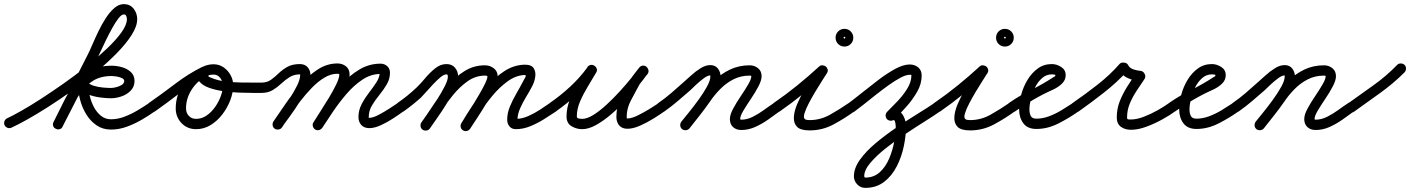

<svg xmlns="http://www.w3.org/2000/svg" viewBox="-38 -597 6845 932"><path d="M-16 10Q-20 0 -16 -9.5Q-12 -19 -3 -23Q21 -34 64.5 -58.5Q108 -83 162 -118Q216 -153 273.5 -193.5Q331 -234 385 -277.5Q439 -321 482.5 -362.5Q526 -404 552 -440.5Q578 -477 578 -504Q578 -511 575 -519Q572 -527 563 -527Q552 -527 537.5 -508.5Q523 -490 507.5 -462Q492 -434 476.5 -402.5Q461 -371 449 -344.5Q437 -318 429 -304Q429 -304 429 -304Q429 -304 429 -304Q429 -304 429 -304Q389 -223 348 -143Q307 -63 266 17Q266 17 266 17Q266 17 266 17Q262 27 252 30Q242 33 233 28Q223 24 220 14Q217 4 222 -5Q263 -86 303.5 -166Q344 -246 385 -326Q385 -326 385 -326Q385 -326 385 -326Q385 -326 385 -326Q396 -347 409.5 -378.5Q423 -410 439.5 -444.5Q456 -479 475.5 -509Q495 -539 517 -558Q539 -577 563 -577Q593 -577 610.5 -555Q628 -533 628 -504Q628 -470 601.5 -428Q575 -386 530.5 -340.5Q486 -295 430.5 -248.5Q375 -202 315 -159Q255 -116 198 -79.5Q141 -43 93.5 -16.5Q46 10 17 23Q7 27 -2.5 23Q-12 19 -16 10ZM266 17Q261 27 251.5 30Q242 33 233 28Q223 23 220 13.5Q217 4 222 -5Q247 -54 270.5 -102Q294 -150 324 -190Q354 -230 397.5 -254Q441 -278 505 -278Q528 -278 553.5 -271Q579 -264 597 -247.5Q615 -231 615 -204Q615 -176 596.5 -157Q578 -138 551.5 -129Q525 -120 501 -120Q477 -120 447.5 -124Q418 -128 391 -138Q364 -148 347 -168Q342 -174 348 -180.5Q354 -187 364 -190Q373 -194 382 -193Q391 -192 391 -184Q391 -161 397.5 -132.5Q404 -104 417.5 -78Q431 -52 452 -35Q473 -18 501 -18Q533 -18 566 -30.5Q599 -43 630 -61.5Q661 -80 686 -97Q694 -103 704.5 -101.5Q715 -100 720 -91Q726 -83 724.5 -72.5Q723 -62 714 -57Q685 -36 649.5 -15.5Q614 5 576.5 18.5Q539 32 501 32Q461 32 431 11.5Q401 -9 381 -41.5Q361 -74 351 -112Q341 -150 341 -184Q341 -200 358 -207Q374 -213 385 -200Q396 -187 417.5 -180.5Q439 -174 462.5 -172Q486 -170 501 -170Q510 -170 525 -173.5Q540 -177 552.5 -184.5Q565 -192 565 -204Q565 -213 552.5 -218.5Q540 -224 526 -226Q512 -228 505 -228Q451 -228 414.5 -205.5Q378 -183 352.5 -146Q327 -109 307 -66Q287 -23 266 17Q266 17 266 17Q266 17 266 17Z M679 -63Q674 -71 675.5 -81.5Q677 -92 686 -98Q748 -141 811.5 -189.5Q875 -238 943 -272Q943 -272 943 -272Q943 -272 943 -272Q953 -276 962.5 -273Q972 -270 977 -260Q981 -251 978 -241.5Q975 -232 965 -227Q899 -195 837 -147Q775 -99 714 -56Q706 -51 695.5 -52.5Q685 -54 679 -63ZM944 -272Q953 -277 963 -273Q973 -269 977 -260Q981 -251 977.5 -241Q974 -231 965 -227Q921 -206 893 -163Q865 -120 865 -71Q865 -49 878.5 -34.5Q892 -20 914 -20Q941 -20 964.5 -36Q988 -52 1006 -77.5Q1024 -103 1034 -131Q1044 -159 1044 -183Q1044 -201 1031.5 -218Q1019 -235 999 -235Q996 -235 985.5 -234Q975 -233 974 -230Q974 -230 974 -230Q974 -230 974 -230Q972 -226 978.5 -223Q985 -220 988 -219Q1019 -206 1057 -201.5Q1095 -197 1133.5 -196.5Q1172 -196 1205 -196Q1212 -196 1218 -196Q1224 -196 1231 -196Q1231 -196 1231 -196Q1231 -196 1231 -196Q1241 -196 1248.5 -188.5Q1256 -181 1256 -171Q1256 -161 1248.5 -153.5Q1241 -146 1231 -146Q1218 -146 1188.5 -146Q1159 -146 1121 -147.5Q1083 -149 1045 -154.5Q1007 -160 976.5 -171Q946 -182 931 -200Q916 -218 926 -246Q926 -246 926 -246Q926 -246 926 -246Q934 -269 955.5 -277Q977 -285 999 -285Q1026 -285 1047.5 -270Q1069 -255 1081.5 -232Q1094 -209 1094 -183Q1094 -148 1080 -111Q1066 -74 1041.5 -42Q1017 -10 984.5 10Q952 30 914 30Q871 30 843 0.5Q815 -29 815 -71Q815 -134 851 -190Q887 -246 944 -272Q944 -272 944 -272Q944 -272 944 -272Z M1206 -171Q1206 -181 1213.5 -188.5Q1221 -196 1231 -196Q1258 -196 1277 -209.5Q1296 -223 1314.5 -241Q1333 -259 1357 -272.5Q1381 -286 1418 -286Q1442 -286 1455.5 -270.5Q1469 -255 1469 -232Q1469 -206 1453.5 -171.5Q1438 -137 1415.5 -101Q1393 -65 1369.5 -33Q1346 -1 1330 21Q1325 30 1314.5 31.5Q1304 33 1296 27Q1287 22 1285.5 11.5Q1284 1 1290 -7Q1302 -25 1323.5 -54.5Q1345 -84 1367 -117.5Q1389 -151 1404 -181.5Q1419 -212 1419 -232Q1419 -234 1419 -236Q1419 -236 1418 -236Q1389 -236 1367.5 -222.5Q1346 -209 1327 -191Q1308 -173 1285.5 -159.5Q1263 -146 1231 -146Q1221 -146 1213.5 -153.5Q1206 -161 1206 -171ZM1296 28Q1287 22 1285.5 11.5Q1284 1 1289 -7Q1315 -45 1348 -93Q1381 -141 1420 -185.5Q1459 -230 1504 -259.5Q1549 -289 1600 -289Q1624 -289 1641.5 -275Q1659 -261 1659 -235Q1659 -209 1644 -175Q1629 -141 1607 -104Q1585 -67 1563 -34Q1541 -1 1526 22Q1521 31 1510.5 33.5Q1500 36 1492 30Q1483 25 1480.5 14.5Q1478 4 1484 -4Q1495 -22 1515.5 -53.5Q1536 -85 1557.5 -120.5Q1579 -156 1594 -187Q1609 -218 1609 -235Q1609 -239 1600 -239Q1568 -239 1536.5 -220Q1505 -201 1475.5 -170.5Q1446 -140 1419 -105Q1392 -70 1369.5 -36.5Q1347 -3 1331 21Q1325 30 1314.5 31.5Q1304 33 1296 28ZM1526 24Q1520 32 1510 34.5Q1500 37 1491 31Q1483 25 1480.5 15Q1478 5 1484 -4Q1511 -44 1544.5 -93Q1578 -142 1618.5 -186.5Q1659 -231 1706.5 -259.5Q1754 -288 1809 -288Q1828 -288 1841.5 -276Q1855 -264 1855 -244Q1855 -214 1839.5 -187.5Q1824 -161 1803.5 -136Q1783 -111 1767.5 -85Q1752 -59 1752 -29Q1752 -23 1751.5 -24Q1751 -25 1755 -25Q1772 -25 1799 -39Q1826 -53 1852 -70Q1878 -87 1893 -97Q1901 -103 1911.5 -101.5Q1922 -100 1927 -91Q1933 -83 1931.5 -72.5Q1930 -62 1921 -57Q1902 -43 1872.5 -23.5Q1843 -4 1811.5 10.5Q1780 25 1755 25Q1730 25 1716 10Q1702 -5 1702 -29Q1702 -62 1717.5 -91.5Q1733 -121 1753.5 -147.5Q1774 -174 1789.5 -198Q1805 -222 1805 -244Q1805 -243 1806 -241Q1807 -240 1809 -239Q1811 -238 1809 -238Q1763 -238 1721.5 -210.5Q1680 -183 1644 -141Q1608 -99 1578 -54.5Q1548 -10 1526 24Q1526 24 1526 24Q1526 24 1526 24Z M1886 -63Q1881 -71 1882.5 -81.5Q1884 -92 1893 -98Q1942 -132 1984 -172Q2003 -190 2025.5 -217Q2048 -244 2074 -265Q2100 -286 2129 -286Q2156 -286 2171 -268Q2186 -250 2186 -224Q2186 -201 2170 -167Q2154 -133 2131 -95.5Q2108 -58 2085 -25.5Q2062 7 2049 26Q2049 26 2049 26Q2049 26 2049 26Q2043 35 2032.5 36.5Q2022 38 2014 33Q2005 27 2003.5 16.5Q2002 6 2007 -2Q2018 -17 2039 -47Q2060 -77 2082.5 -112Q2105 -147 2120.5 -177.5Q2136 -208 2136 -224Q2136 -229 2135 -232.5Q2134 -236 2129 -236Q2117 -236 2099.5 -221.5Q2082 -207 2063.5 -187Q2045 -167 2029 -149Q2013 -131 2005 -123Q1966 -88 1921 -56Q1913 -51 1902.5 -52.5Q1892 -54 1886 -63ZM2049 26Q2043 35 2032.5 36.5Q2022 38 2014 33Q2005 27 2003.5 16.5Q2002 6 2007 -2Q2035 -41 2066.5 -89Q2098 -137 2135 -180.5Q2172 -224 2217 -252Q2262 -280 2316 -280Q2340 -280 2359 -265.5Q2378 -251 2378 -225Q2378 -204 2362.5 -169.5Q2347 -135 2324 -97Q2301 -59 2279 -25.5Q2257 8 2244 28Q2244 28 2244 28Q2244 28 2244 28Q2238 36 2228 38.5Q2218 41 2209 35Q2201 29 2198.5 19Q2196 9 2202 0Q2209 -11 2224 -34Q2239 -57 2256.5 -85.5Q2274 -114 2290.5 -142.5Q2307 -171 2317.5 -193Q2328 -215 2328 -225Q2328 -229 2323.5 -229.5Q2319 -230 2316 -230Q2271 -230 2232.5 -203Q2194 -176 2160.5 -135Q2127 -94 2099 -50.5Q2071 -7 2049 26Q2049 26 2049 26Q2049 26 2049 26ZM2244 27Q2239 36 2229 38.5Q2219 41 2210 36Q2201 31 2198.5 21Q2196 11 2201 2Q2224 -37 2255.5 -85Q2287 -133 2326 -177.5Q2365 -222 2410 -251.5Q2455 -281 2506 -283Q2541 -284 2552.5 -266Q2564 -248 2560 -223Q2556 -198 2544 -176Q2532 -153 2515.5 -126Q2499 -99 2486.5 -70.5Q2474 -42 2474 -16Q2474 -12 2473 -14.5Q2472 -17 2469 -19Q2467 -20 2466 -20Q2495 -20 2525 -33Q2555 -46 2582.5 -64Q2610 -82 2633 -98Q2641 -103 2651.5 -101.5Q2662 -100 2668 -91Q2673 -83 2671.5 -72.5Q2670 -62 2661 -56Q2634 -38 2602 -18Q2570 2 2535.5 16Q2501 30 2466 30Q2446 30 2435 16.5Q2424 3 2424 -16Q2424 -48 2437 -79.5Q2450 -111 2468 -142Q2486 -173 2500 -200Q2506 -211 2512 -222Q2518 -233 2508 -233Q2466 -231 2426.5 -202.5Q2387 -174 2352.5 -132.5Q2318 -91 2290.5 -47.5Q2263 -4 2244 27Q2244 27 2244 27Q2244 27 2244 27Z M2660 -56Q2652 -51 2641.5 -52.5Q2631 -54 2625 -63Q2620 -71 2621.5 -81.5Q2623 -92 2632 -98Q2683 -133 2730 -176.5Q2777 -220 2814 -271Q2821 -281 2830.5 -282Q2840 -283 2847 -278Q2855 -273 2858.5 -264Q2862 -255 2856 -245Q2838 -214 2816 -178Q2794 -142 2778 -105Q2762 -68 2762 -32Q2762 -23 2772 -21.5Q2782 -20 2788 -20Q2812 -20 2843 -39.5Q2874 -59 2907 -89.5Q2940 -120 2971 -154Q3002 -188 3026.5 -218.5Q3051 -249 3065 -267Q3072 -277 3082 -277.5Q3092 -278 3099 -272Q3107 -266 3109.5 -256.5Q3112 -247 3105 -237Q3094 -225 3083.5 -212Q3073 -199 3065 -185Q3065 -185 3065 -185Q3065 -185 3065 -185Q3046 -150 3025 -110.5Q3004 -71 3004 -30Q3004 -24 3005 -21Q3005 -21 3005 -22Q3005 -22 3005 -22Q3007 -18 3004.5 -18Q3002 -18 3001.5 -20Q3001 -22 3008 -22Q3028 -22 3057.5 -36.5Q3087 -51 3115.5 -68.5Q3144 -86 3160 -97Q3168 -103 3178.5 -101.5Q3189 -100 3194 -91Q3200 -83 3198.5 -72.5Q3197 -62 3188 -57Q3167 -42 3135 -22Q3103 -2 3069 13Q3035 28 3008 28Q2975 28 2961 2Q2961 2 2961 2Q2961 1 2961 1Q2954 -12 2954 -30Q2954 -79 2976.5 -123Q2999 -167 3021 -209Q3021 -209 3021 -209Q3021 -209 3021 -209Q3030 -225 3042 -239.5Q3054 -254 3065 -269Q3073 -278 3083 -278.5Q3093 -279 3100 -273Q3107 -267 3109.5 -257.5Q3112 -248 3105 -239Q3089 -215 3061 -181Q3033 -147 2999 -110Q2965 -73 2928 -41.5Q2891 -10 2855 10Q2819 30 2788 30Q2760 30 2736 15.5Q2712 1 2712 -32Q2712 -73 2728.5 -114.5Q2745 -156 2768.5 -195Q2792 -234 2812 -269Q2818 -280 2828 -280.5Q2838 -281 2846 -276Q2854 -271 2857.5 -261.5Q2861 -252 2854 -243Q2816 -188 2765.5 -141Q2715 -94 2660 -56Q2660 -56 2660 -56Q2660 -56 2660 -56Z M3152 -63Q3147 -71 3148.5 -81.5Q3150 -92 3159 -98Q3191 -120 3220.5 -145.5Q3250 -171 3279 -197Q3295 -211 3317 -231Q3339 -251 3363 -266Q3387 -281 3410 -281Q3434 -281 3447 -264Q3460 -247 3460 -224Q3460 -198 3443 -164Q3426 -130 3401 -94.5Q3376 -59 3350.5 -27.5Q3325 4 3309 25Q3309 25 3309 25Q3309 25 3309 25Q3302 34 3292 35Q3282 36 3274 30Q3265 23 3264 13Q3263 3 3269 -5Q3282 -22 3305.5 -51Q3329 -80 3353 -113Q3377 -146 3393.5 -176Q3410 -206 3410 -224Q3410 -231 3410 -231Q3397 -231 3377.5 -216.5Q3358 -202 3339.5 -184.5Q3321 -167 3313 -159Q3282 -132 3251.5 -106Q3221 -80 3187 -56Q3179 -51 3168.5 -52.5Q3158 -54 3152 -63ZM3309 26Q3302 34 3292 35Q3282 36 3273 30Q3265 23 3264 13Q3263 3 3269 -6Q3294 -36 3318.5 -67Q3343 -98 3365 -130Q3393 -171 3428 -205Q3463 -239 3506 -259.5Q3549 -280 3601 -280Q3624 -280 3641.5 -266Q3659 -252 3659 -227Q3659 -207 3643.5 -177.5Q3628 -148 3607 -117Q3586 -86 3570.5 -60Q3555 -34 3555 -19Q3555 -16 3560 -16Q3588 -16 3616 -30Q3644 -44 3670 -63Q3696 -82 3719 -97Q3719 -97 3719 -97Q3719 -97 3719 -97Q3727 -103 3737 -101.5Q3747 -100 3753 -91Q3759 -83 3757.5 -73Q3756 -63 3747 -57Q3720 -37 3690 -16Q3660 5 3627.5 19.5Q3595 34 3560 34Q3536 34 3520.5 20Q3505 6 3505 -19Q3505 -40 3520.5 -69Q3536 -98 3557 -129Q3578 -160 3593.5 -186.5Q3609 -213 3609 -227Q3609 -229 3606 -229.5Q3603 -230 3601 -230Q3558 -230 3522.5 -212Q3487 -194 3458 -164.5Q3429 -135 3407 -102Q3384 -69 3359 -37.5Q3334 -6 3309 26Q3309 26 3309 26Q3309 26 3309 26Z M3747 -56Q3739 -51 3728.5 -52.5Q3718 -54 3712 -63Q3707 -71 3708.5 -81.5Q3710 -92 3719 -98Q3776 -137 3831.5 -182Q3887 -227 3938 -274Q3946 -281 3955 -280Q3964 -279 3971 -274Q3977 -269 3979.5 -260Q3982 -251 3976 -242Q3968 -229 3952.5 -205Q3937 -181 3920 -152.5Q3903 -124 3888.5 -96.5Q3874 -69 3867.5 -48Q3861 -27 3868 -20Q3871 -16 3879 -15Q3887 -14 3892 -14Q3945 -14 3992.5 -41Q4040 -68 4082 -97Q4090 -103 4100 -101.5Q4110 -100 4116 -91Q4122 -83 4120.5 -73Q4119 -63 4110 -57Q4062 -22 4008 7Q3954 36 3892 36Q3848 36 3831 18.5Q3814 1 3815.5 -28Q3817 -57 3831.5 -91.5Q3846 -126 3866 -160Q3886 -194 3904.5 -222.5Q3923 -251 3934 -268Q3939 -277 3949 -276Q3959 -275 3966 -269Q3974 -262 3977 -253Q3980 -244 3972 -236Q3919 -189 3862.5 -143Q3806 -97 3747 -56Q3747 -56 3747 -56Q3747 -56 3747 -56ZM4054 -414Q4054 -416 4058.5 -411.5Q4063 -407 4061 -407Q4059 -407 4063.5 -411.5Q4068 -416 4068 -414Q4068 -412 4063.5 -416.5Q4059 -421 4061 -421Q4063 -421 4058.5 -416.5Q4054 -412 4054 -414ZM4018 -414Q4018 -432 4030.5 -444.5Q4043 -457 4061 -457Q4079 -457 4091.5 -444.5Q4104 -432 4104 -414Q4104 -396 4091.5 -383.5Q4079 -371 4061 -371Q4043 -371 4030.5 -383.5Q4018 -396 4018 -414Z M4075 -61Q4069 -70 4070.5 -80Q4072 -90 4081 -96Q4108 -116 4146.5 -147Q4185 -178 4226.5 -209.5Q4268 -241 4307.5 -262.5Q4347 -284 4378 -284Q4402 -284 4419 -270Q4436 -256 4436 -230Q4436 -190 4414 -151.5Q4392 -113 4361.5 -79Q4331 -45 4304 -18Q4304 -18 4304 -18Q4304 -18 4304 -18Q4296 -11 4286 -11Q4276 -11 4268 -18Q4261 -26 4261 -36Q4261 -46 4268 -54Q4289 -75 4317 -104Q4345 -133 4365.5 -166Q4386 -199 4386 -230Q4386 -234 4384.5 -234Q4383 -234 4378 -234Q4360 -234 4333.5 -220Q4307 -206 4275.5 -183.5Q4244 -161 4212.5 -136Q4181 -111 4154 -89.5Q4127 -68 4109 -55Q4101 -49 4090.5 -51Q4080 -53 4075 -61ZM4296 -13Q4287 -9 4277.5 -12.5Q4268 -16 4263 -26Q4259 -35 4262.5 -44.5Q4266 -54 4276 -59Q4303 -71 4321.5 -61Q4340 -51 4350 -29Q4360 -7 4360 17Q4360 60 4349.5 111.5Q4339 163 4315.5 209.5Q4292 256 4254 285.5Q4216 315 4162 315Q4139 315 4123 298Q4107 281 4107 259Q4107 219 4136.5 178Q4166 137 4212.5 98Q4259 59 4312 23Q4365 -13 4414.5 -43.5Q4464 -74 4498 -97Q4498 -97 4498 -97Q4498 -97 4498 -97Q4506 -103 4516.5 -101.5Q4527 -100 4532 -91Q4538 -83 4536.5 -72.5Q4535 -62 4526 -57Q4498 -37 4452.5 -8.5Q4407 20 4356 54Q4305 88 4260 124Q4215 160 4186 194.5Q4157 229 4157 259Q4157 260 4158.5 262.5Q4160 265 4162 265Q4204 265 4232.5 239Q4261 213 4278 173Q4295 133 4302.5 91Q4310 49 4310 17Q4310 14 4309 5.5Q4308 -3 4305.5 -9.5Q4303 -16 4296 -13Q4296 -13 4296 -13Q4296 -13 4296 -13Z M4526 -56Q4518 -51 4507.5 -52.5Q4497 -54 4491 -63Q4486 -71 4487.5 -81.5Q4489 -92 4498 -98Q4555 -137 4610.5 -182Q4666 -227 4717 -274Q4725 -281 4734 -280Q4743 -279 4750 -274Q4756 -269 4758.5 -260Q4761 -251 4755 -242Q4747 -229 4731.5 -205Q4716 -181 4699 -152.5Q4682 -124 4667.5 -96.5Q4653 -69 4646.5 -48Q4640 -27 4647 -20Q4650 -16 4658 -15Q4666 -14 4671 -14Q4724 -14 4771.5 -41Q4819 -68 4861 -97Q4869 -103 4879 -101.5Q4889 -100 4895 -91Q4901 -83 4899.5 -73Q4898 -63 4889 -57Q4841 -22 4787 7Q4733 36 4671 36Q4627 36 4610 18.5Q4593 1 4594.5 -28Q4596 -57 4610.5 -91.5Q4625 -126 4645 -160Q4665 -194 4683.5 -222.5Q4702 -251 4713 -268Q4718 -277 4728 -276Q4738 -275 4745 -269Q4753 -262 4756 -253Q4759 -244 4751 -236Q4698 -189 4641.5 -143Q4585 -97 4526 -56Q4526 -56 4526 -56Q4526 -56 4526 -56ZM4833 -414Q4833 -416 4837.5 -411.5Q4842 -407 4840 -407Q4838 -407 4842.5 -411.5Q4847 -416 4847 -414Q4847 -412 4842.5 -416.5Q4838 -421 4840 -421Q4842 -421 4837.5 -416.5Q4833 -412 4833 -414ZM4797 -414Q4797 -432 4809.5 -444.5Q4822 -457 4840 -457Q4858 -457 4870.5 -444.5Q4883 -432 4883 -414Q4883 -396 4870.5 -383.5Q4858 -371 4840 -371Q4822 -371 4809.5 -383.5Q4797 -396 4797 -414Z M4889 -56Q4881 -51 4870.5 -52.5Q4860 -54 4854 -63Q4849 -71 4850.5 -81.5Q4852 -92 4861 -98Q4913 -134 4968 -161Q5023 -188 5075 -222Q5078 -223 5081.5 -225.5Q5085 -228 5085 -232Q5085 -236 5068 -236Q5041 -236 5020.5 -218Q5000 -200 4986.5 -173Q4973 -146 4966 -117Q4959 -88 4959 -66Q4959 -47 4965.5 -34Q4972 -21 4993 -21Q5024 -21 5055.5 -33Q5087 -45 5116.5 -63Q5146 -81 5170 -97Q5178 -103 5188 -101.5Q5198 -100 5204 -91Q5210 -83 5208.5 -73Q5207 -63 5198 -57Q5155 -26 5101.5 1.5Q5048 29 4993 29Q4950 29 4929.5 1.5Q4909 -26 4909 -66Q4909 -99 4919 -137Q4929 -175 4949.5 -209Q4970 -243 4999.5 -264.5Q5029 -286 5068 -286Q5091 -286 5113 -272Q5135 -258 5135 -232Q5135 -209 5118 -192Q5099 -173 5068.5 -159.5Q5038 -146 5014 -133Q4982 -116 4950.5 -96.5Q4919 -77 4889 -56Q4889 -56 4889 -56Q4889 -56 4889 -56Z M5198 -56Q5190 -51 5179.5 -52.5Q5169 -54 5163 -63Q5158 -71 5159.5 -81.5Q5161 -92 5170 -98Q5228 -138 5289 -185.5Q5350 -233 5397 -287Q5405 -295 5419 -293Q5434 -291 5438 -281Q5446 -266 5464.5 -260Q5483 -254 5498 -253Q5511 -252 5518 -239Q5525 -225 5518 -214Q5499 -186 5479.5 -156.5Q5460 -127 5446.5 -95Q5433 -63 5433 -27Q5433 -18 5438.5 -17.5Q5444 -17 5452 -17Q5480 -17 5515 -30.5Q5550 -44 5582.5 -62.5Q5615 -81 5637 -97Q5637 -97 5637 -97Q5637 -97 5637 -97Q5646 -103 5656 -101.5Q5666 -100 5672 -92Q5678 -83 5676.5 -73Q5675 -63 5667 -57Q5640 -37 5602.5 -16.5Q5565 4 5525.5 18.5Q5486 33 5452 33Q5423 33 5403 18.5Q5383 4 5383 -27Q5383 -69 5397.5 -105.5Q5412 -142 5433 -175.5Q5454 -209 5476 -242Q5480 -247 5485.5 -241.5Q5491 -236 5496 -227Q5500 -219 5501 -211Q5502 -203 5496 -203Q5466 -205 5436.5 -218Q5407 -231 5394 -259Q5391 -264 5398.5 -265Q5406 -266 5415 -265Q5425 -264 5431.5 -260.5Q5438 -257 5435 -253Q5385 -198 5322 -148.5Q5259 -99 5198 -56Q5198 -56 5198 -56Q5198 -56 5198 -56Z M5666 -56Q5658 -51 5647.5 -52.5Q5637 -54 5631 -63Q5626 -71 5627.5 -81.5Q5629 -92 5638 -98Q5690 -134 5745 -161Q5800 -188 5852 -222Q5855 -223 5858.5 -225.5Q5862 -228 5862 -232Q5862 -236 5845 -236Q5818 -236 5797.5 -218Q5777 -200 5763.5 -173Q5750 -146 5743 -117Q5736 -88 5736 -66Q5736 -47 5742.5 -34Q5749 -21 5770 -21Q5801 -21 5832.5 -33Q5864 -45 5893.5 -63Q5923 -81 5947 -97Q5955 -103 5965 -101.5Q5975 -100 5981 -91Q5987 -83 5985.5 -73Q5984 -63 5975 -57Q5932 -26 5878.5 1.5Q5825 29 5770 29Q5727 29 5706.5 1.5Q5686 -26 5686 -66Q5686 -99 5696 -137Q5706 -175 5726.5 -209Q5747 -243 5776.5 -264.5Q5806 -286 5845 -286Q5868 -286 5890 -272Q5912 -258 5912 -232Q5912 -209 5895 -192Q5876 -173 5845.5 -159.5Q5815 -146 5791 -133Q5759 -116 5727.5 -96.5Q5696 -77 5666 -56Q5666 -56 5666 -56Q5666 -56 5666 -56Z M5940 -63Q5935 -71 5936.5 -81.5Q5938 -92 5947 -98Q5979 -120 6008.5 -145.5Q6038 -171 6067 -197Q6083 -211 6105 -231Q6127 -251 6151 -266Q6175 -281 6198 -281Q6222 -281 6235 -264Q6248 -247 6248 -224Q6248 -198 6231 -164Q6214 -130 6189 -94.5Q6164 -59 6138.5 -27.5Q6113 4 6097 25Q6097 25 6097 25Q6097 25 6097 25Q6090 34 6080 35Q6070 36 6062 30Q6053 23 6052 13Q6051 3 6057 -5Q6070 -22 6093.5 -51Q6117 -80 6141 -113Q6165 -146 6181.5 -176Q6198 -206 6198 -224Q6198 -231 6198 -231Q6185 -231 6165.5 -216.5Q6146 -202 6127.5 -184.5Q6109 -167 6101 -159Q6070 -132 6039.5 -106Q6009 -80 5975 -56Q5967 -51 5956.5 -52.5Q5946 -54 5940 -63ZM6097 26Q6090 34 6080 35Q6070 36 6061 30Q6053 23 6052 13Q6051 3 6057 -6Q6082 -36 6106.5 -67Q6131 -98 6153 -130Q6181 -171 6216 -205Q6251 -239 6294 -259.5Q6337 -280 6389 -280Q6412 -280 6429.5 -266Q6447 -252 6447 -227Q6447 -207 6431.5 -177.5Q6416 -148 6395 -117Q6374 -86 6358.5 -60Q6343 -34 6343 -19Q6343 -16 6348 -16Q6376 -16 6404 -30Q6432 -44 6458 -63Q6484 -82 6507 -97Q6507 -97 6507 -97Q6507 -97 6507 -97Q6515 -103 6525 -101.5Q6535 -100 6541 -91Q6547 -83 6545.5 -73Q6544 -63 6535 -57Q6508 -37 6478 -16Q6448 5 6415.5 19.5Q6383 34 6348 34Q6324 34 6308.5 20Q6293 6 6293 -19Q6293 -40 6308.5 -69Q6324 -98 6345 -129Q6366 -160 6381.5 -186.5Q6397 -213 6397 -227Q6397 -229 6394 -229.5Q6391 -230 6389 -230Q6346 -230 6310.5 -212Q6275 -194 6246 -164.5Q6217 -135 6195 -102Q6172 -69 6147 -37.5Q6122 -6 6097 26Q6097 26 6097 26Q6097 26 6097 26Z M6501 -61Q6495 -70 6496.5 -80Q6498 -90 6507 -96Q6567 -139 6629.5 -183.5Q6692 -228 6744 -282Q6744 -282 6744 -282Q6744 -282 6744 -282Q6751 -289 6761.5 -289Q6772 -289 6780 -282Q6787 -275 6787 -264.5Q6787 -254 6780 -246Q6726 -192 6662 -146Q6598 -100 6535 -55Q6527 -49 6517 -51Q6507 -53 6501 -61Z"/></svg>

Font: FRB American Cursive Semibold
Style: Italic
Weight: 600
Italic angle: -25°
Version: Version 2.0;Modular Font Editor K font №1